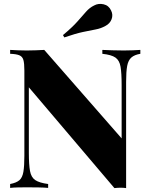

<svg xmlns="http://www.w3.org/2000/svg" viewBox="-20 -964 767 985"><path d="M700 -708V-688Q670 -683 654 -669Q638 -655 632.5 -626Q627 -597 627 -544V1Q614 -1 599 -1Q584 -1 567 1L128 -516V-180Q128 -119 134 -86.5Q140 -54 161 -40Q182 -26 227 -20V0Q208 -2 176.5 -2.5Q145 -3 117 -3Q95 -3 71.5 -2.5Q48 -2 32 0V-20Q64 -26 79.5 -39.5Q95 -53 100 -82.5Q105 -112 105 -164V-602Q105 -639 100 -656.5Q95 -674 79 -680.5Q63 -687 32 -688V-708Q48 -707 71.5 -706Q95 -705 117 -705Q142 -705 165 -706Q188 -707 207 -708L604 -254V-528Q604 -589 598.5 -621.5Q593 -654 572.5 -668.5Q552 -683 505 -688V-708Q525 -707 556.5 -706Q588 -705 615 -705Q639 -705 662 -706Q685 -707 700 -708ZM463 -936Q485 -948 511.5 -942Q538 -936 550 -910Q561 -888 552.5 -865.5Q544 -843 521 -831Q498 -818 471 -813Q444 -808 406 -800Q368 -792 310 -772L303 -784Q351 -824 377 -853.5Q403 -883 421.5 -904Q440 -925 463 -936Z"/></svg>

Font: Playfair Display ExtraBold
Style: Regular
Weight: 800
Designer: Claus Eggers Sørensen
Foundry: Claus Eggers Sørensen
Version: Version 1.203